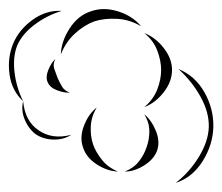

<svg xmlns="http://www.w3.org/2000/svg" viewBox="-73 -743 490 423"><path d="M61 -623Q62 -652 80.5 -680.5Q99 -709 127 -718Q155 -728 187 -718Q219 -708 238 -685Q213 -700 185 -701.5Q157 -703 135 -696Q113 -688 92.5 -669.5Q72 -651 61 -623ZM-22 -520Q-47 -543 -52 -579Q-57 -615 -44 -647Q-31 -678 -1 -699.5Q29 -721 63 -719Q30 -709 3 -688.5Q-24 -668 -35 -643Q-45 -618 -41 -584Q-37 -550 -22 -520ZM245 -670Q269 -661 287.5 -637.5Q306 -614 306 -589Q306 -563 287.5 -539.5Q269 -516 245 -507Q265 -524 273.5 -546Q282 -568 282 -589Q282 -609 273.5 -631.5Q265 -654 245 -670ZM81 -539Q69 -538 53 -544Q37 -550 32 -562Q27 -573 33.5 -589Q40 -605 49 -613Q43 -602 46.5 -591.5Q50 -581 54 -571Q58 -562 63.5 -552.5Q69 -543 81 -539ZM320 -591Q357 -576 377.5 -539.5Q398 -503 397 -463Q396 -424 373.5 -388Q351 -352 314 -340Q345 -364 365.5 -398Q386 -432 387 -463Q388 -495 369 -529.5Q350 -564 320 -591ZM84 -446Q67 -435 45 -435.5Q23 -436 6 -447Q-10 -459 -18.5 -479.5Q-27 -500 -22 -520Q-18 -476 12 -456Q42 -435 84 -446ZM187 -365Q163 -366 140 -381Q117 -396 110 -418Q102 -440 112 -466Q122 -492 140 -506Q128 -486 127 -464.5Q126 -443 132 -425Q138 -408 151.5 -391Q165 -374 187 -365ZM245 -491Q261 -478 270.5 -454.5Q280 -431 273 -411Q266 -392 244.5 -378.5Q223 -365 202 -365Q222 -373 233.5 -388Q245 -403 250 -419Q256 -435 256 -454Q256 -473 245 -491Z"/></svg>

Font: Rubik Puddles
Style: Regular
Weight: 400
Designer: Hubert and Fischer, NaN
Foundry: Hubert and Fischer, NaN
Version: Version 2.200